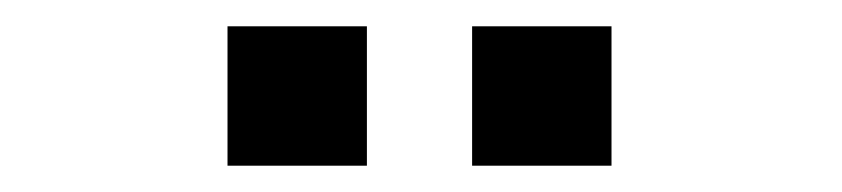

<svg xmlns="http://www.w3.org/2000/svg" viewBox="-20 -742 640 146"><path d="M445 -722V-616H339V-722ZM259 -722V-616H153V-722Z"/></svg>

Font: iA Writer Quattro V
Style: Regular
Weight: 400
Designer: Mike Abbink, Paul van der Laan, Pieter van Rosmalen, Oliver Reichenstein
Foundry: Information Architects Inc.
Version: Version 2.000